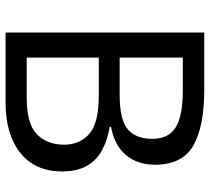

<svg xmlns="http://www.w3.org/2000/svg" viewBox="-52 -702 754 690"><g transform="rotate(90 325.0 -357.0)"><path d="M301 -714Q435 -714 503.5 -674.5Q572 -635 572 -537Q572 -474 537 -432.5Q502 -391 436 -379V-374Q481 -367 517.5 -348Q554 -329 575 -294Q596 -259 596 -203Q596 -106 529.5 -53Q463 0 348 0H97V-714ZM319 -410Q411 -410 445 -439.5Q479 -469 479 -527Q479 -586 437.5 -611.5Q396 -637 305 -637H187V-410ZM187 -335V-76H331Q426 -76 463 -113Q500 -150 500 -210Q500 -266 461.5 -300.5Q423 -335 324 -335Z"/></g></svg>

Font: Noto Sans Shavian
Style: Regular
Weight: 400
Designer: Monotype Design Team
Foundry: Monotype Imaging Inc.
Version: Version 2.001; ttfautohint (v1.8.4.7-5d5b)